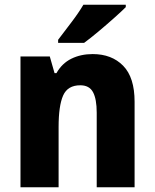

<svg xmlns="http://www.w3.org/2000/svg" viewBox="-20 -786 650 806"><path d="M369 -559Q449 -559 497 -510Q545 -461 545 -359V0H386V-313Q386 -370 370.5 -399Q355 -428 317 -428Q264 -428 245 -385Q226 -342 226 -253V0H66V-549H189L209 -479H217Q240 -520 279.5 -539.5Q319 -559 369 -559ZM508 -756Q490 -738 458.5 -710Q427 -682 393 -653.5Q359 -625 333 -606H224V-619Q249 -652 279.5 -692Q310 -732 330 -766H508Z"/></svg>

Font: Noto Sans Tamil SemiCondensed ExtraBold
Style: Regular
Weight: 800
Width: 4
Designer: Jelle Bosma - Monotype Design Team
Foundry: Monotype Imaging Inc.
Version: Version 2.004; ttfautohint (v1.8.4.7-5d5b)